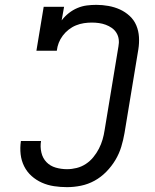

<svg xmlns="http://www.w3.org/2000/svg" viewBox="-20 -763 640 791"><path d="M256 8Q229 8 202.5 4Q176 0 152.5 -10.5Q129 -21 110 -38Q91 -55 79.5 -78Q68 -101 65 -127.5Q62 -154 66 -181Q66 -181 66 -181.5Q66 -182 66 -182H149Q149 -182 149 -182Q149 -182 149 -182Q145 -158 150.5 -134.5Q156 -111 171.5 -95Q187 -79 209.5 -72.5Q232 -66 256 -66Q276 -66 296 -71Q316 -76 333.5 -87.5Q351 -99 364.5 -115.5Q378 -132 387.5 -150.5Q397 -169 402.5 -188Q408 -207 411 -227L468 -572Q471 -587 469 -601.5Q467 -616 459.5 -628Q452 -640 440.5 -648Q429 -656 415.5 -661Q402 -666 387.5 -668Q373 -670 358 -670Q342 -670 325.5 -667.5Q309 -665 293 -658.5Q277 -652 263 -641Q249 -630 238.5 -616Q228 -602 222 -586.5Q216 -571 214 -554H130L160 -735H244L234 -679Q247 -696 263.5 -709Q280 -722 299 -730Q318 -738 337.5 -740.5Q357 -743 377 -743Q402 -743 427 -738.5Q452 -734 474 -724Q496 -714 514 -697.5Q532 -681 541.5 -658.5Q551 -636 552.5 -610.5Q554 -585 550 -560L493 -215Q488 -186 479.5 -158Q471 -130 455.5 -104Q440 -78 418 -55.5Q396 -33 369.5 -18.5Q343 -4 314 2Q285 8 256 8Z"/></svg>

Font: Iosevka Slab Extended
Style: Italic
Weight: 400
Width: 7
Italic angle: -9°
Monospace: yes
Designer: Belleve Invis
Foundry: Belleve Invis
Version: Version 11.1.0; ttfautohint (v1.8.3)